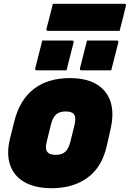

<svg xmlns="http://www.w3.org/2000/svg" viewBox="-20 -976 685 1013"><path d="M349 -564Q476 -564 533.5 -494Q591 -424 565 -302L544 -209Q519 -95 442.5 -39Q366 17 253 17Q166 17 109.5 -15Q53 -47 33 -106.5Q13 -166 33 -246L56 -338Q85 -451 159.5 -507.5Q234 -564 349 -564ZM326 -388Q294 -388 276 -372Q258 -356 249 -320L227 -230Q216 -189 231 -173Q242 -159 275 -159Q307 -159 324.5 -175.5Q342 -192 351 -227L373 -316Q383 -358 369 -375Q357 -388 326 -388ZM203 -762H360Q371 -762 368 -751L331 -605H174Q163 -605 166 -616ZM439 -762H596Q607 -762 604 -751L567 -605H410Q399 -605 402 -616ZM259 -956H636Q647 -956 644 -945Q636 -911 628 -879Q620 -847 611 -813H234Q223 -813 225 -824Q234 -858 242.5 -890Q251 -922 259 -956Z"/></svg>

Font: Recursive Sn Lnr St Blk
Style: Italic
Weight: 900
Italic angle: -15°
Version: Version 1.079;hotconv 1.0.112;makeotfexe 2.5.65598; ttfautoh